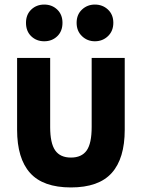

<svg xmlns="http://www.w3.org/2000/svg" viewBox="-20 -793 622 842"><path d="M55 -224V-539H200V-236Q200 -165 222 -133.5Q244 -102 291 -102Q338 -102 360 -133Q382 -164 382 -236V-539H527V-224Q527 -98 470 -34.5Q413 29 291 29Q169 29 112 -34.5Q55 -98 55 -224ZM254 -693Q254 -656 231 -634Q208 -612 174 -612Q140 -612 117 -634Q94 -656 94 -693Q94 -729 117 -751Q140 -773 174 -773Q208 -773 231 -751Q254 -729 254 -693ZM396 -612Q363 -612 339.5 -634.5Q316 -657 316 -693Q316 -729 339.5 -751Q363 -773 396 -773Q430 -773 453.5 -751Q477 -729 477 -693Q477 -657 453.5 -634.5Q430 -612 396 -612Z"/></svg>

Font: Repo
Style: Bold
Weight: 700
Designer: Stefan Peev
Foundry: Context Ltd
Version: Version 001.000